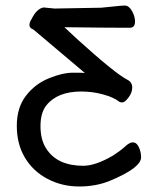

<svg xmlns="http://www.w3.org/2000/svg" viewBox="-20 -509 580 697"><path d="M288.1 -244.1 101.1 -401.9Q86.9 -407.2 86.9 -418Q86.9 -428.2 95.2 -440.9Q113.8 -478 138.2 -481.9L178.2 -478L347.2 -481Q369.1 -482.9 395 -485.8Q420.9 -488.8 433.1 -488.8Q448.2 -488.8 459.2 -469Q470.2 -449.2 470.2 -431.2Q470.2 -408.2 451.2 -408.2Q365.2 -408.2 213.9 -410.2L258.8 -368.2Q397.9 -242.2 442.9 -219.2Q460 -210.9 460 -190.9Q460 -172.9 446.5 -155Q433.1 -137.2 424.1 -137.2Q415 -137.2 411.1 -141.1Q392.1 -155.8 354 -166.3Q315.9 -176.8 274.9 -176.8Q188 -176.8 147.9 -126Q127 -99.1 127 -50.8Q127 -2 147.5 30Q168 62 201.9 77.4Q235.8 92.8 282.2 92.8Q327.1 92.8 391.1 55.2Q418.9 37.1 434.6 22.5Q450.2 7.8 461.9 7.8Q476.1 7.8 484.1 25.4Q492.2 43 492.2 62Q492.2 100.1 379.9 147Q329.1 168 267.1 168Q205.1 168 152.6 140.4Q100.1 112.8 70.6 63.5Q41 14.2 41 -52Q41 -118.2 74 -161.1Q106.9 -204.1 157 -224.6Q207 -245.1 245.1 -245.1Q283.2 -245.1 288.1 -244.1Z"/></svg>

Font: LXGW WenKai Screen
Style: Regular
Weight: 400
Designer: LXGW / Fontworks Inc.
Foundry: LXGW / Fontworks Inc.
Version: Version 1.510;January 18,2025